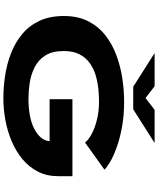

<svg xmlns="http://www.w3.org/2000/svg" viewBox="81 -1008 938 1140"><g transform="rotate(90 550.0 -438.0)"><path d="M563 11Q497 11 428 0.5Q359 -10 296 -34.5Q233 -59 183 -100.2Q133 -141.5 104 -202.8Q75 -264 75 -348Q75 -432 106.2 -493Q137.5 -554 190.5 -595.2Q243.5 -636.5 309.8 -660.8Q376 -685 446.8 -695.5Q517.5 -706 583.5 -706Q666 -706 734.8 -693.2Q803.5 -680.5 855.8 -661.5Q908 -642.5 941.5 -622.8Q975 -603 987 -589L826.5 -474Q811.5 -493.5 777 -512.5Q742.5 -531.5 692.5 -544.2Q642.5 -557 581 -557Q546.5 -557 506 -552.8Q465.5 -548.5 426.2 -536.8Q387 -525 354.5 -501.8Q322 -478.5 302.5 -441Q283 -403.5 283 -348Q283 -278.5 310.2 -236.8Q337.5 -195 380.8 -173.8Q424 -152.5 473 -145.2Q522 -138 565.5 -138Q680 -138 746.8 -173.5Q813.5 -209 818.5 -263.5H569V-399H1026V-313.5Q1026 -246.5 999 -194Q972 -141.5 925.5 -102.8Q879 -64 819.5 -38.8Q760 -13.5 694 -1.2Q628 11 563 11ZM295 -887H492L562 -833L632 -887H829L629 -760H495Z"/></g></svg>

Font: Trispace Expanded ExtraBold
Style: Regular
Weight: 800
Width: 7
Designer: Tyler Finck
Foundry: Etcetera Type Company
Version: Version 1.210; ttfautohint (v1.8.3)